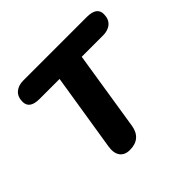

<svg xmlns="http://www.w3.org/2000/svg" viewBox="-130 -623 766 766"><g transform="rotate(-45 253.0 -240.5)"><path d="M196 8Q167 8 153.5 -11Q140 -30 146 -65L198 -391H85Q29 -391 29 -431Q29 -459 46 -474Q63 -489 91 -489H450Q506 -489 506 -449Q506 -421 489 -406Q472 -391 443 -391H323L270 -55Q265 -24 246.5 -8Q228 8 196 8Z"/></g></svg>

Font: Nunito ExtraLight
Style: Italic
Weight: 200
Italic angle: -9°
Designer: Vernon Adams
Foundry: Vernon Adams
Version: Version 3.602